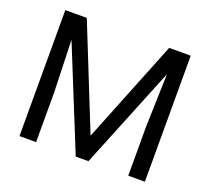

<svg xmlns="http://www.w3.org/2000/svg" viewBox="-121 -864 1115 1018"><g transform="rotate(20 436.5 -355.5)"><path d="M203.6 -710.9 436 -130.9 668.5 -710.9H790V0H696.3V-276.9L705.1 -575.7L471.7 0H399.9L167 -574.2L176.3 -276.9V0H82.5V-710.9Z"/></g></svg>

Font: Noboto
Style: Regular
Weight: 400
Designer: Google
Version: Version 2.001101; 2014